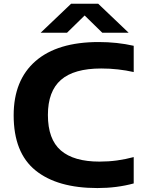

<svg xmlns="http://www.w3.org/2000/svg" viewBox="-20 -968 748 998"><path d="M486.5 9.5Q277.5 9.5 164.2 -82.5Q51 -174.5 51 -368.5Q51 -551.5 164.8 -650.5Q278.5 -749.5 493 -749.5Q589 -749.5 675 -730V-593.5Q635.5 -602.5 593.2 -607.2Q551 -612 506 -612Q364.5 -612 296.8 -552.8Q229 -493.5 229 -370.5Q229 -244 296.2 -186Q363.5 -128 497 -128Q544.5 -128 588.2 -134Q632 -140 675 -151.5V-14.5Q587 9.5 486.5 9.5ZM191.5 -798 349.5 -948.5H490.5L648.5 -798H511.5L420 -887.5L328.5 -798Z"/></svg>

Font: Encode Sans Expanded
Style: Bold
Weight: 700
Width: 7
Designer: Multiple Designers
Foundry: Impallari Type
Version: Version 3.000; ttfautohint (v1.8.3) -l 8 -r 50 -G 200 -x 14 